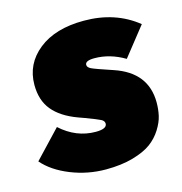

<svg xmlns="http://www.w3.org/2000/svg" viewBox="-123 -640 706 744"><g transform="rotate(-15 229.5 -267.5)"><path d="M278 -557Q404 -557 492 -486L401 -371Q342 -406 280 -406Q243 -406 243 -389Q243 -379 257.5 -372Q272 -365 341 -342Q469 -299 469 -178Q469 -151 463.5 -126Q458 -101 440.5 -73Q423 -45 396 -25Q369 -5 322 8.5Q275 22 213 22Q140 22 72.5 -5Q5 -32 -33 -76L71 -186Q134 -129 212 -129Q257 -129 257 -150Q257 -161 244.5 -167.5Q232 -174 184 -192Q168 -198 159 -201Q94 -225 61.5 -264.5Q29 -304 29 -366Q29 -450 96 -503.5Q163 -557 278 -557Z"/></g></svg>

Font: Fira Sans Ultra
Style: Italic
Weight: 950
Italic angle: -8°
Designer: Carrois Corporate & Edenspiekermann AG
Foundry: Carrois Corporate GbR & Edenspiekermann AG
Version: Version 4.203;PS 004.203;hotconv 1.0.88;makeotf.lib2.5.64775